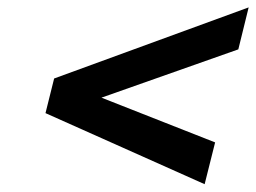

<svg xmlns="http://www.w3.org/2000/svg" viewBox="-20 -607 679 509"><path d="M522.5 -118.7 100.6 -307.1 123.5 -398.9 639.2 -587.4 611.8 -476.1 249 -348.1 550.3 -229.5Z"/></svg>

Font: Andika New Basic
Style: Bold Italic
Weight: 700
Italic angle: -14°
Designer: Victor Gaultney, Annie Olsen, Pablo Ugerman
Foundry: SIL International
Version: Version 5.500